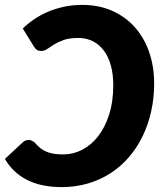

<svg xmlns="http://www.w3.org/2000/svg" viewBox="-38 -756 670 784"><path d="M0 0ZM79 -184.5Q86 -184.5 92.2 -181.5Q98.5 -178.5 104 -173.5Q115.5 -160 127.5 -150.8Q139.5 -141.5 153.5 -135.8Q167.5 -130 184 -127.8Q200.5 -125.5 221 -125.5Q260.5 -125.5 297.2 -144.2Q334 -163 362.2 -199Q390.5 -235 407.5 -287.8Q424.5 -340.5 424.5 -408.5Q424.5 -453.5 414.5 -489.2Q404.5 -525 385.8 -549.8Q367 -574.5 340.8 -587.8Q314.5 -601 281.5 -601Q245.5 -601 222.2 -592.8Q199 -584.5 183 -574.5Q167 -564.5 155.2 -556.2Q143.5 -548 130.5 -548Q117.5 -548 111 -553.5Q104.5 -559 100.5 -566L55 -639.5Q76.5 -660.5 102.8 -678.2Q129 -696 159.8 -708.8Q190.5 -721.5 225.2 -728.8Q260 -736 298 -736Q365.5 -736 419.8 -712Q474 -688 512.2 -645.2Q550.5 -602.5 571 -543.5Q591.5 -484.5 591.5 -415Q591.5 -355.5 579.2 -300.8Q567 -246 544 -199Q521 -152 488 -113.8Q455 -75.5 413 -48.5Q371 -21.5 321 -6.8Q271 8 214.5 8Q130.5 8 72.8 -21.2Q15 -50.5 -18 -107L55 -175Q61 -180.5 67.2 -182.5Q73.5 -184.5 79 -184.5Z"/></svg>

Font: Lato Black
Style: Italic
Weight: 900
Italic angle: -7°
Designer: Lukasz Dziedzic
Foundry: tyPoland Lukasz Dziedzic
Version: Version 2.007; 2014-02-27